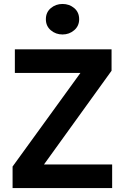

<svg xmlns="http://www.w3.org/2000/svg" viewBox="-20 -949 625 969"><path d="M43.5 0V-108.5L386 -581H55V-700H543V-592L202 -119H546V0ZM295.5 -775Q261.5 -775 236.5 -796.2Q211.5 -817.5 211.5 -852Q211.5 -887 236.5 -908Q261.5 -929 295.5 -929Q330 -929 354.8 -908Q379.5 -887 379.5 -852Q379.5 -818 354.5 -796.5Q329.5 -775 295.5 -775Z"/></svg>

Font: Geologica Cursive Medium
Style: Regular
Weight: 500
Designer: Sindre Bremnes, Frode Helland
Foundry: Monokrom Skriftforlag AS
Version: Version 1.010;gftools[0.9.28]